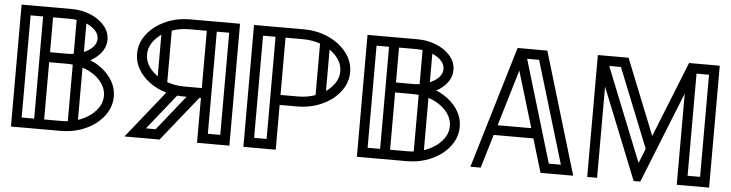

<svg xmlns="http://www.w3.org/2000/svg" viewBox="-44 -875 4065 1068"><g transform="rotate(5 1988.5 -340.5)"><path d="M164.1 -55.2V-625.5H94.2V-55.2ZM407.2 -448.2Q418.5 -453.1 429.2 -459.5Q476.6 -488.3 476.6 -527.8Q476.6 -567.4 429.2 -596.7Q418.5 -603 407.2 -607.9ZM351.6 -623Q335 -625.5 316.9 -625.5H219.7V-430.7H316.9Q335 -430.7 351.6 -433.1ZM407.2 -69.3Q444.8 -81.5 477.1 -105Q539.6 -153.3 539.6 -215.3Q539.6 -276.9 477.1 -325.7Q444.8 -349.1 407.2 -361.3ZM351.6 -373Q334.5 -375 316.9 -375H219.7V-55.2H316.9Q334.5 -55.2 351.6 -57.1ZM316.9 0H39.1V-680.7H316.9Q400.4 -680.7 464.8 -639.2Q532.2 -592.3 532.2 -527.8Q532.2 -463.4 464.8 -416.5Q456.1 -410.6 446.8 -405.8Q481.4 -391.6 510.3 -370.1Q594.7 -303.7 594.7 -215.3Q594.7 -127 510.3 -60.5Q426.3 0 316.9 0Z M1133.8 -55.2H1203.1V-625.5H1133.8ZM828.1 -349.6V-581.1Q824.2 -578.6 820.3 -575.7Q758.3 -527.3 758.3 -465.3Q758.3 -403.8 820.3 -355Q824.2 -352.1 828.1 -349.6ZM883.8 -609.4V-321.8Q928.7 -305.7 981 -305.7H1078.1V-625.5H981Q928.7 -625.5 883.8 -609.4ZM788.1 -55.2H842.3L998 -250Q962.9 -250 945.3 -252ZM672.9 0 883.8 -263.7Q829.6 -278.8 787.1 -310.5Q702.6 -377 702.6 -465.3Q702.6 -553.7 787.1 -620.1Q871.6 -680.7 981 -680.7H1258.8V0H1078.1V-250H1069.3L869.1 0Z M1461.9 -55.2V-625.5H1392.1V-55.2ZM1767.6 -350.1Q1771.5 -352.5 1774.9 -355Q1837.4 -403.8 1837.4 -465.3Q1837.4 -527.3 1774.9 -575.7Q1771.5 -578.1 1767.6 -580.6ZM1711.9 -609.4Q1667 -625.5 1614.7 -625.5H1517.6V-305.7H1614.7Q1667 -305.7 1711.9 -321.8ZM1517.6 0H1336.9V-680.7H1614.7Q1724.1 -680.7 1808.1 -620.1Q1892.6 -553.7 1892.6 -465.3Q1892.6 -377 1808.1 -310.5Q1724.1 -250 1614.7 -250H1517.6Z M2095.7 -55.2V-625.5H2025.9V-55.2ZM2338.9 -448.2Q2350.1 -453.1 2360.8 -459.5Q2408.2 -488.3 2408.2 -527.8Q2408.2 -567.4 2360.8 -596.7Q2350.1 -603 2338.9 -607.9ZM2283.2 -623Q2266.6 -625.5 2248.5 -625.5H2151.4V-430.7H2248.5Q2266.6 -430.7 2283.2 -433.1ZM2338.9 -69.3Q2376.5 -81.5 2408.7 -105Q2471.2 -153.3 2471.2 -215.3Q2471.2 -276.9 2408.7 -325.7Q2376.5 -349.1 2338.9 -361.3ZM2283.2 -373Q2266.1 -375 2248.5 -375H2151.4V-55.2H2248.5Q2266.1 -55.2 2283.2 -57.1ZM2248.5 0H1970.7V-680.7H2248.5Q2332 -680.7 2396.5 -639.2Q2463.9 -592.3 2463.9 -527.8Q2463.9 -463.4 2396.5 -416.5Q2387.7 -410.6 2378.4 -405.8Q2413.1 -391.6 2441.9 -370.1Q2526.4 -303.7 2526.4 -215.3Q2526.4 -127 2441.9 -60.5Q2357.9 0 2248.5 0Z M3178.7 0H2996.1L2939.9 -187.5H2718.3L2662.1 0H2604.5L2808.6 -680.7H2974.6ZM2923.3 -243.2 2829.1 -556.6 2735.4 -243.2ZM3105 -55.2 2933.6 -625.5H2866.7L3037.6 -55.2Z M3534.7 -102.1 3567.4 -184.1 3390.6 -625.5H3325.2ZM3882.3 -55.2V-625.5H3812.5V-55.2ZM3937.5 0H3756.8V-509.3L3553.2 0H3516.1L3312 -509.3V0H3256.8V-680.7H3428.2L3597.2 -258.8L3766.1 -680.7H3937.5Z"/></g></svg>

Font: X Company
Style: Regular
Weight: 400
Designer: GGBotNet
Foundry: GGBotNet
Version: 0.90